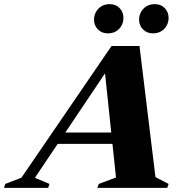

<svg xmlns="http://www.w3.org/2000/svg" viewBox="-96 -907 878 927"><path d="M159 -212.5 176.5 -267H508.5L491 -212.5ZM654.5 -52 718 -19 711.5 0H374L381 -19L464 -50L408 -582.5L433 -585.5L72.5 -48.5L143 -19L136.5 0H-76.5L-70.5 -19L7.5 -49L442.5 -685H577.5ZM424.5 -746Q395 -746 376.5 -765.2Q358 -784.5 358 -812Q358 -832.5 367.5 -849.5Q377 -866.5 393.8 -876.8Q410.5 -887 433.5 -887Q463 -887 481.5 -867.8Q500 -848.5 500 -820.5Q500 -800.5 490.8 -783.5Q481.5 -766.5 464.8 -756.2Q448 -746 424.5 -746ZM642.5 -746Q613 -746 594.2 -765.2Q575.5 -784.5 575.5 -812Q575.5 -832.5 585 -849.5Q594.5 -866.5 611.5 -876.8Q628.5 -887 651 -887Q681 -887 699.5 -867.8Q718 -848.5 718 -820.5Q718 -800.5 708.8 -783.5Q699.5 -766.5 682.5 -756.2Q665.5 -746 642.5 -746Z"/></svg>

Font: Newsreader 36pt ExtraBold
Style: Italic
Weight: 800
Italic angle: -17°
Designer: Hugues Gentile
Foundry: Production Type
Version: Version 1.003